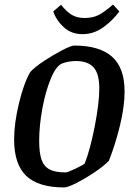

<svg xmlns="http://www.w3.org/2000/svg" viewBox="-20 -813 578 843"><path d="M42 -201Q42 -272 63.5 -360.5Q85 -449 113 -497Q132 -518 173.5 -545.5Q215 -573 254 -593Q293 -613 306 -613Q416 -613 471.5 -564.5Q527 -516 527 -411Q527 -345 506.5 -261Q486 -177 458 -107Q436 -84 395 -56.5Q354 -29 315.5 -9.5Q277 10 262 10Q149 10 95.5 -40.5Q42 -91 42 -201ZM352 -95Q376 -156 396 -258.5Q416 -361 416 -425Q416 -489 391 -517Q366 -545 314 -545Q280 -545 252 -534Q226 -523 203 -467.5Q180 -412 166 -336.5Q152 -261 152 -195Q152 -143 162 -113Q172 -83 197 -69.5Q222 -56 268 -56Q277 -56 311.5 -72.5Q346 -89 352 -95ZM214 -763 248 -792Q271 -763 294 -748.5Q317 -734 352 -734Q389 -734 415.5 -748.5Q442 -763 476 -793L504 -763Q476 -724 434 -693.5Q392 -663 342 -663Q293 -663 259.5 -694Q226 -725 214 -763Z"/></svg>

Font: Grenze Medium
Style: Italic
Weight: 500
Italic angle: -10°
Designer: Renata Polastri
Foundry: Omnibus-Type
Version: Version 1.002; ttfautohint (v1.8)